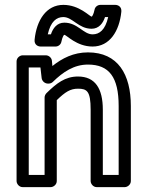

<svg xmlns="http://www.w3.org/2000/svg" viewBox="-20 -743 600 788"><path d="M98 -25V-466H146L151 -422C153 -409 165 -400 176 -400H180C187 -400 193 -403 197 -407C239 -448 284 -478 341 -478C428 -478 467 -426 467 -308V-25H402V-293C402 -379 371 -429 300 -429C247 -429 212 -401 171 -361C166 -356 163 -349 163 -343V-25ZM48 0C48 11 58 25 73 25H188C199 25 213 15 213 0V-332C248 -366 269 -379 300 -379C337 -379 352 -369 352 -293V0C352 11 362 25 377 25H492C503 25 517 15 517 0V-308C517 -438 464 -528 341 -528C282 -528 235 -504 195 -472L193 -494C192 -505 181 -516 168 -516H73C62 -516 48 -506 48 -491ZM176 -602C188 -655 212 -673 240 -673C278 -673 302 -625 356 -625C386 -625 403 -648 411 -673H424C412 -620 388 -602 360 -602C322 -602 299 -650 244 -650C214 -650 197 -627 189 -602ZM122 -580C120 -559 136 -552 147 -552H208C219 -552 230 -560 232 -572C236 -592 242 -599 243 -600H244C253 -600 294 -552 360 -552C430 -552 470 -615 478 -695C480 -716 464 -723 453 -723H392C381 -723 370 -715 368 -703C364 -683 358 -676 357 -675H356C348 -675 306 -723 240 -723C170 -723 130 -660 122 -580Z"/></svg>

Font: Falling Sky
Style: Ou
Weight: 400
Designer: Paul D. Hunt
Foundry: Adobe Systems Incorporated
Version: Version 1.02